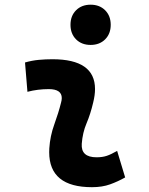

<svg xmlns="http://www.w3.org/2000/svg" viewBox="-20 -776 626 806"><path d="M471.7 -142.6 505.4 -31.2Q475.6 -14.2 442.4 -2.2Q409.2 9.8 366.2 9.8Q186.5 9.8 186.5 -137.2Q186.5 -145 187 -153.3Q190.4 -205.6 208 -253.9Q225.6 -302.2 236.3 -345.2Q239.3 -355.5 239.3 -364.3Q239.3 -401.9 184.6 -401.9Q138.2 -401.9 95.2 -390.6L85 -513.7Q113.8 -522 142.6 -524.7Q171.4 -527.3 200.2 -527.3Q378.9 -527.3 378.9 -402.3Q378.9 -376.5 371.1 -345.2Q359.9 -297.4 343.3 -258.3Q326.7 -219.2 323.2 -172.4Q319.3 -115.7 385.3 -115.7Q409.7 -115.7 428 -121.8Q446.3 -127.9 471.7 -142.6ZM360.4 -587.4Q322.8 -587.4 299.3 -610.8Q275.9 -634.3 275.9 -671.9Q275.9 -709.5 299.3 -732.9Q322.8 -756.3 360.4 -756.3Q397.9 -756.3 421.4 -732.9Q444.8 -709.5 444.8 -671.9Q444.8 -634.3 421.4 -610.8Q397.9 -587.4 360.4 -587.4Z"/></svg>

Font: CaskaydiaCove NFP
Style: Bold Italic
Weight: 700
Italic angle: -10°
Designer: Aaron Bell
Foundry: Saja Typeworks
Version: Version 2111.001; VTT 6.35;Nerd Fonts 3.1.1